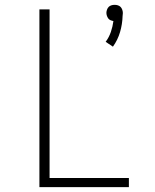

<svg xmlns="http://www.w3.org/2000/svg" viewBox="-20 -774 640 794"><path d="M447 -581 417 -601Q431 -620 438.5 -642Q446 -664 449 -687Q443 -688 437 -690.5Q431 -693 427.5 -698Q424 -703 422 -709Q420 -715 420 -721Q420 -727 422.5 -734Q425 -741 429.5 -745.5Q434 -750 440.5 -752Q447 -754 454 -754Q461 -754 467.5 -752Q474 -750 478.5 -745.5Q483 -741 485.5 -734Q488 -727 488 -721V-719L487 -708Q486 -674 476.5 -641.5Q467 -609 447 -581ZM143 0V-735H185V-38H513V0Z"/></svg>

Font: Zed Sans Extralight Extended
Style: Regular
Weight: 200
Width: 7
Designer: Belleve Invis
Foundry: Belleve Invis
Version: Version 1.0.0; ttfautohint (v1.8.4)